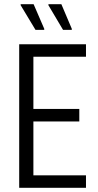

<svg xmlns="http://www.w3.org/2000/svg" viewBox="-20 -900 471 920"><path d="M72 0V-688H392V-628H140V-378H360V-318H140V-60H392V0ZM324 -757H282L212 -875V-880H274L324 -762ZM192 -757H150L79 -875V-880H141L192 -762Z"/></svg>

Font: Saira Condensed
Style: Regular
Weight: 400
Width: 3
Designer: Hector Gatti with collaboration of the Omnibus-Type team
Foundry: Omnibus-Type
Version: Version 1.101